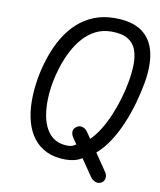

<svg xmlns="http://www.w3.org/2000/svg" viewBox="-108 -1012 1010 1212"><g transform="rotate(10 397.5 -406.5)"><path d="M625.5 108Q608.5 118.5 588 111.5Q567.5 104.5 552.5 82.5L481 -22Q457 -7.5 431 -1.2Q405 5 377 5Q306 5 254.5 -19.2Q203 -43.5 169.8 -87.2Q136.5 -131 120 -190.5Q103.5 -250 103 -321.2Q102.5 -392.5 115.5 -470.5Q129 -545 152.5 -613.2Q176 -681.5 210.5 -739Q245 -796.5 291.5 -839Q338 -881.5 397.5 -905Q457 -928.5 530 -928.5Q640 -928.5 702.8 -884.2Q765.5 -840 785.2 -756.8Q805 -673.5 784 -555.5Q772 -490 752.5 -421.2Q733 -352.5 705.2 -287.2Q677.5 -222 641.5 -166.8Q605.5 -111.5 560.5 -72.5L636.5 39Q648.5 57 646.2 77Q644 97 625.5 108ZM376 -83.5Q389.5 -83.5 402.2 -87.5Q415 -91.5 427 -101.5L401.5 -138.5Q388 -159 389.2 -177.5Q390.5 -196 407 -207.5Q424.5 -222 446 -216Q467.5 -210 481.5 -188.5L507.5 -150.5Q540.5 -183 568.8 -229.2Q597 -275.5 619.5 -329Q642 -382.5 658.2 -438.2Q674.5 -494 683.5 -545.5Q695 -607.5 695.8 -661Q696.5 -714.5 681.2 -755Q666 -795.5 628 -818.2Q590 -841 523 -841Q467.5 -841 422.5 -818.2Q377.5 -795.5 342.8 -756.5Q308 -717.5 282.2 -667.8Q256.5 -618 239 -563.8Q221.5 -509.5 212 -457.5Q202 -401 200.8 -346.8Q199.5 -292.5 208.2 -245Q217 -197.5 237.8 -161Q258.5 -124.5 292.5 -104Q326.5 -83.5 376 -83.5Z"/></g></svg>

Font: Edu AU VIC WA NT Hand Medium
Style: Regular
Weight: 500
Version: Version 1.001